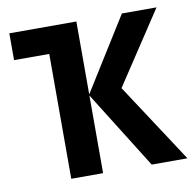

<svg xmlns="http://www.w3.org/2000/svg" viewBox="-66 -610 686 677"><g transform="rotate(-10 277.0 -271.5)"><path d="M537 -543 366 -284 552 0H424L250 -278V0H136V-447H10V-543H250V-282L413 -543Z"/></g></svg>

Font: Noto Sans Condensed SemiBold
Style: Regular
Weight: 600
Width: 3
Designer: Monotype Design Team
Foundry: Monotype Imaging Inc.
Version: Version 2.013; ttfautohint (v1.8.4.7-5d5b)